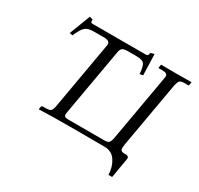

<svg xmlns="http://www.w3.org/2000/svg" viewBox="-171 -892 1287 1244"><g transform="rotate(30 473.0 -270.5)"><path d="M351.1 -571.8Q353 -581.5 353 -585.9Q353 -613.8 311 -613.8H233.9Q190.9 -613.8 170.9 -597.4Q150.9 -581.1 125 -522.9L103 -527.8L163.1 -684.1L188 -676.8Q188 -675.8 187.5 -672.4Q187 -668.9 187 -667Q187 -652.8 200.2 -652.8H600.1Q619.1 -652.8 619.1 -676.8L647 -684.1L651.9 -527.8L627.9 -522.9Q624 -581.1 609.6 -597.4Q595.2 -613.8 551.8 -613.8H486.8Q460 -613.8 448 -605.5Q436 -597.2 432.1 -571.8L346.2 -83Q343.3 -69.8 342.8 -60.1Q342.8 -45.9 349.9 -41.5Q356.9 -37.1 376 -37.1H646Q670.9 -37.1 679.4 -47.1Q688 -57.1 692.9 -83L778.8 -571.8Q781.7 -585 782.2 -595.2Q782.2 -617.2 748 -618.2H717.8Q712.9 -618.2 713.9 -623L717.8 -645L720.2 -646L828.1 -645L942.9 -646L945.8 -645L941.9 -623Q941.9 -618.2 936 -618.2H905.8Q880.9 -617.2 873 -608.2Q865.2 -599.1 858.9 -571.8L772 -77.1Q770 -57.1 770 -51.8Q770 -27.8 798.8 -27.8H815.9Q821.8 -27.8 827.9 -22.5Q834 -17.1 833 -7.8L807.1 143.1H779.8Q777.8 84 749.5 41Q721.2 -2 667 -2Q564 -2.9 451.2 -2.9Q335.9 -2.9 287.1 -2L178.2 1L175.8 -1L179.2 -18.1Q181.2 -27.8 189 -27.8H215.8Q240.7 -28.8 249.8 -36.9Q258.8 -44.9 264.2 -75.2Z"/></g></svg>

Font: Linux Libertine
Style: Italic
Weight: 400
Italic angle: -12°
Designer: Philipp H. Poll
Foundry: Philipp H. Poll
Version: Version 5.1.6 ; ttfautohint (v0.9)